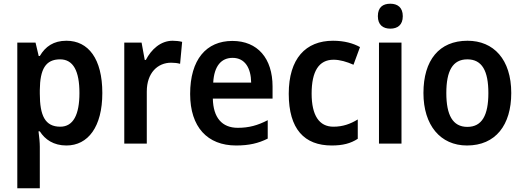

<svg xmlns="http://www.w3.org/2000/svg" viewBox="-20 -772 2813 1032"><path d="M337 -553C268 -553 224 -522 194 -471H188L171 -543H73V240H194V17C194 -6 191 -37 187 -66H194C222 -22 268 10 337 10C453 10 530 -90 530 -272C530 -456 455 -553 337 -553ZM303 -453C374 -453 407 -390 407 -272C407 -156 374 -91 304 -91C222 -91 194 -151 194 -269V-288C195 -400 225 -453 303 -453Z M908 -553C843 -553 793 -506 764 -450H758L741 -543H648V0H769V-280C769 -381 828 -435 900 -435C916 -435 935 -433 948 -429L959 -547C944 -551 924 -553 908 -553Z M1229 -552C1089 -552 1002 -452 1002 -267C1002 -89 1095 10 1249 10C1319 10 1369 -2 1419 -27V-126C1365 -98 1318 -85 1258 -85C1173 -85 1126 -140 1124 -242H1445V-307C1445 -458 1365 -552 1229 -552ZM1230 -461C1297 -461 1329 -406 1330 -328H1126C1131 -418 1170 -461 1230 -461Z M1763 10C1822 10 1865 -1 1903 -26V-130C1864 -106 1823 -91 1772 -91C1696 -91 1655 -151 1655 -269C1655 -389 1694 -451 1773 -451C1807 -451 1844 -440 1880 -424L1915 -519C1879 -539 1831 -553 1770 -553C1623 -553 1532 -457 1532 -268C1532 -78 1616 10 1763 10Z M2078 -752C2038 -752 2011 -733 2011 -685C2011 -638 2039 -618 2078 -618C2117 -618 2145 -638 2145 -685C2145 -732 2117 -752 2078 -752ZM2138 -543H2017V0H2138Z M2728 -272C2728 -453 2633 -553 2493 -553C2340 -553 2256 -448 2256 -272C2256 -99 2347 10 2490 10C2644 10 2728 -100 2728 -272ZM2379 -272C2379 -391 2413 -453 2492 -453C2571 -453 2605 -391 2605 -272C2605 -153 2571 -90 2492 -90C2413 -90 2379 -154 2379 -272Z"/></svg>

Font: Noto Sans Thai SemCond SemBd
Style: Regular
Weight: 600
Width: 4
Designer: Monotype Design Team
Foundry: Monotype Imaging Inc.
Version: Version 2.002